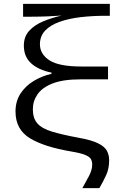

<svg xmlns="http://www.w3.org/2000/svg" viewBox="-20 -762 615 979"><path d="M486.8 197.3H399.9Q417.5 166.5 433.8 135.3Q450.2 104 450.2 77.1Q450.2 62.5 444.3 50.5Q438.5 38.6 416.3 28.8Q394 19 344.7 10.7Q205.1 -12.7 132.1 -57.4Q59.1 -102.1 59.1 -193.4Q59.1 -246.1 84.7 -285.2Q110.4 -324.2 152.1 -349.4Q193.8 -374.5 242.7 -385.7V-391.6Q174.8 -405.8 138.2 -439.7Q101.6 -473.6 101.6 -529.3Q101.6 -575.2 128.9 -605Q156.2 -634.8 200.2 -653.1Q244.1 -671.4 293.9 -682.6Q271.5 -680.7 225.8 -678.7Q180.2 -676.8 138.2 -676.8H97.7V-742.2H540V-681.6H520Q452.6 -681.6 391.8 -674.6Q331.1 -667.5 284.2 -650.9Q237.3 -634.3 210.4 -606.2Q183.6 -578.1 183.6 -536.1Q183.6 -486.3 231.9 -454.6Q280.3 -422.9 395 -422.9H530.8V-357.4H390.6Q302.2 -357.4 248.8 -336.7Q195.3 -315.9 171.4 -281.2Q147.5 -246.6 147.5 -205.1Q147.5 -158.7 170.7 -132.6Q193.8 -106.4 245.4 -90.8Q296.9 -75.2 380.9 -59.6Q446.8 -47.9 480.2 -31.2Q513.7 -14.6 525.1 6.8Q536.6 28.3 536.6 54.7Q536.6 97.7 521.7 130.1Q506.8 162.6 486.8 197.3Z"/></svg>

Font: Lunasima
Style: Regular
Weight: 400
Designer: The DocRepair Project, Monotype Design Team
Foundry: Google
Version: Version 2.009